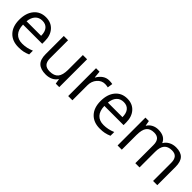

<svg xmlns="http://www.w3.org/2000/svg" viewBox="223 -1572 2609 2609"><g transform="rotate(45 1527.0 -267.5)"><path d="M312 9.8Q193.4 9.8 124.8 -62.5Q56.2 -134.8 56.2 -263.2Q56.2 -392.6 119.9 -468.8Q183.6 -544.9 291 -544.9Q391.6 -544.9 450.2 -478.8Q508.8 -412.6 508.8 -304.2V-252.9H140.1Q142.6 -158.7 187.7 -109.9Q232.9 -61 314.9 -61Q401.4 -61 485.8 -97.2V-24.9Q442.9 -6.3 404.5 1.7Q366.2 9.8 312 9.8ZM290 -477.1Q225.6 -477.1 187.3 -435.1Q148.9 -393.1 142.1 -318.8H421.9Q421.9 -395.5 387.7 -436.3Q353.5 -477.1 290 -477.1Z M723.1 -535.2V-188Q723.1 -122.6 752.9 -90.3Q782.7 -58.1 846.2 -58.1Q930.2 -58.1 969 -104Q1007.8 -149.9 1007.8 -253.9V-535.2H1088.9V0H1022L1010.3 -71.8H1005.9Q981 -32.2 936.8 -11.2Q892.6 9.8 835.9 9.8Q738.3 9.8 689.7 -36.6Q641.1 -83 641.1 -185.1V-535.2Z M1504.9 -544.9Q1540.5 -544.9 1568.8 -539.1L1557.6 -463.9Q1524.4 -471.2 1499 -471.2Q1434.1 -471.2 1387.9 -418.5Q1341.8 -365.7 1341.8 -287.1V0H1260.7V-535.2H1327.6L1336.9 -436H1340.8Q1370.6 -488.3 1412.6 -516.6Q1454.6 -544.9 1504.9 -544.9Z M1875 9.8Q1756.3 9.8 1687.7 -62.5Q1619.1 -134.8 1619.1 -263.2Q1619.1 -392.6 1682.9 -468.8Q1746.6 -544.9 1854 -544.9Q1954.6 -544.9 2013.2 -478.8Q2071.8 -412.6 2071.8 -304.2V-252.9H1703.1Q1705.6 -158.7 1750.7 -109.9Q1795.9 -61 1877.9 -61Q1964.4 -61 2048.8 -97.2V-24.9Q2005.9 -6.3 1967.5 1.7Q1929.2 9.8 1875 9.8ZM1853 -477.1Q1788.6 -477.1 1750.2 -435.1Q1711.9 -393.1 1705.1 -318.8H1984.9Q1984.9 -395.5 1950.7 -436.3Q1916.5 -477.1 1853 -477.1Z M2892.1 0V-348.1Q2892.1 -412.1 2864.7 -444.1Q2837.4 -476.1 2779.8 -476.1Q2704.1 -476.1 2668 -432.6Q2631.8 -389.2 2631.8 -298.8V0H2550.8V-348.1Q2550.8 -412.1 2523.4 -444.1Q2496.1 -476.1 2438 -476.1Q2361.8 -476.1 2326.4 -430.4Q2291 -384.8 2291 -280.8V0H2210V-535.2H2275.9L2289.1 -461.9H2293Q2315.9 -501 2357.7 -522.9Q2399.4 -544.9 2451.2 -544.9Q2576.7 -544.9 2615.2 -454.1H2619.1Q2643.1 -496.1 2688.5 -520.5Q2733.9 -544.9 2792 -544.9Q2882.8 -544.9 2928 -498.3Q2973.1 -451.7 2973.1 -349.1V0Z"/></g></svg>

Font: f0_44652 
Style: Regular
Weight: 400
Foundry: Ascender Corporation
Version: Version 1.10